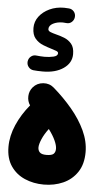

<svg xmlns="http://www.w3.org/2000/svg" viewBox="-64 -961 578 1077"><g transform="rotate(5 224.5 -423.0)"><path d="M9.3 -118.2Q9.3 -179.2 36.6 -241.9Q64 -304.7 109.9 -359.4Q94.2 -382.3 95.5 -410.9Q96.7 -439.5 115.2 -461.4Q137.7 -487.3 172.6 -490Q207.5 -492.7 233.4 -470.2Q291.5 -419.9 339.1 -363.3Q386.7 -306.6 414.8 -246.3Q442.9 -186 442.9 -125.5Q442.9 -57.1 412.8 -12.5Q382.8 32.2 333.3 54.2Q283.7 76.2 224.6 76.2Q166.5 76.2 117.4 54.9Q68.4 33.7 38.8 -9.5Q9.3 -52.7 9.3 -118.2ZM177.2 -128.9Q177.2 -111.8 187.7 -101.3Q198.2 -90.8 224.6 -90.8Q254.9 -90.8 265.4 -100.8Q275.9 -110.8 275.9 -129.9Q275.9 -148.4 263.4 -176Q251 -203.6 226.1 -236.8Q202.1 -205.1 189.7 -175.8Q177.2 -146.5 177.2 -128.9ZM316.9 -874.5Q314.9 -857.4 302.2 -846.4Q289.6 -835.4 272.5 -837.4Q262.2 -838.9 252.4 -838.9Q220.2 -838.9 197.5 -826.9Q174.8 -814.9 174.8 -795.4Q174.8 -784.7 188 -779.3Q201.2 -773.9 220.7 -769Q243.2 -763.7 267.3 -754.2Q291.5 -744.6 308.3 -724.6Q325.2 -704.6 325.2 -667Q325.2 -617.2 280.3 -586.2Q235.4 -555.2 164.1 -555.2Q147.9 -555.2 134.8 -555.9Q121.6 -556.6 111.3 -557.6Q94.2 -559.6 83.5 -573Q72.8 -586.4 74.7 -604Q77.1 -622.1 90.6 -632.8Q104 -643.6 121.6 -641.1Q131.3 -640.1 142.8 -639.2Q154.3 -638.2 166.5 -638.2Q194.3 -638.2 217.5 -643.8Q240.7 -649.4 240.7 -664.6Q240.7 -672.4 229.2 -677Q217.8 -681.6 200.7 -686.5Q178.7 -692.9 153.1 -703.1Q127.4 -713.4 109.1 -734.6Q90.8 -755.9 90.8 -794.4Q90.8 -830.1 112.5 -858.9Q134.3 -887.7 170.9 -904.8Q207.5 -921.9 252.4 -921.9Q263.2 -921.9 279.8 -920.4Q296.9 -918.9 307.9 -905.8Q318.8 -892.6 316.9 -874.5Z"/></g></svg>

Font: Mikhak Black
Style: Regular
Weight: 900
Designer: Amin Abedi
Version: Version 3.3